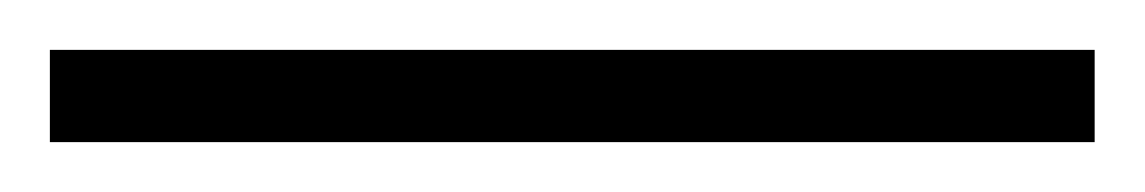

<svg xmlns="http://www.w3.org/2000/svg" viewBox="-30 0 459 77"><path d="M-10 20H409V57H-10Z"/></svg>

Font: Roundo Light
Style: Regular
Weight: 300
Designer: Namrata Goyal (Gurmukhi), Shiva Nallaperumal (Latin)
Foundry: Indian Type Foundry
Version: Version 1.000;PS 1.0;hotconv 1.0.88;makeotf.lib2.5.647800